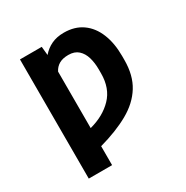

<svg xmlns="http://www.w3.org/2000/svg" viewBox="-171 -697 1014 1045"><g transform="rotate(-30 335.5 -175.0)"><path d="M232.4 -491.7Q256.8 -520.5 290.5 -536.6Q324.2 -552.7 369.1 -552.7Q437.5 -552.7 484.9 -519Q532.2 -485.4 556.6 -425Q581.1 -364.7 581.1 -284.7V-259.3Q581.1 -163.1 540.5 -97.9Q500 -32.7 423.1 10.5Q346.2 53.7 236.8 84V203.1H90.3V-545.9H227.1ZM236.8 -29.8Q325.7 -53.2 380.1 -109.6Q434.6 -166 434.6 -259.3V-284.7Q434.6 -325.7 424.6 -359.9Q414.6 -394 391.6 -414.8Q368.7 -435.5 330.1 -435.5Q294.4 -435.5 271.7 -422.4Q249 -409.2 236.8 -384.8Z"/></g></svg>

Font: Inter
Style: Bold
Weight: 700
Designer: Rasmus Andersson
Foundry: rsms
Version: Version 4.001;git-9221beed3